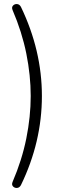

<svg xmlns="http://www.w3.org/2000/svg" viewBox="-20 -735 331 944"><path d="M83 175Q76 188 64 189Q52 190 44 181.5Q36 173 42 159Q88 52 109.5 -55Q131 -162 131 -263Q131 -364 109.5 -471Q88 -578 42 -685Q36 -699 44 -707.5Q52 -716 64 -715Q76 -714 83 -701Q186 -487 186 -263Q186 -37 83 175Z"/></svg>

Font: Nunito VF Beta Light
Style: Regular
Weight: 300
Designer: Vernon Adams
Foundry: newtypography
Version: Version 3.001